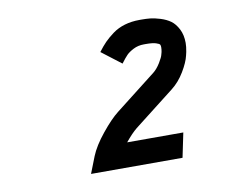

<svg xmlns="http://www.w3.org/2000/svg" viewBox="-55 -775 711 566"><g transform="rotate(-10 300.0 -492.0)"><path d="M394.5 -703.1H400.9Q414.1 -703.1 426.3 -701.9Q438.5 -700.7 456.1 -695.3Q473.6 -689.9 486.1 -680.9Q498.5 -671.9 507.6 -654.3Q516.6 -636.7 516.6 -612.8Q516.6 -601.6 513.7 -586.4L511.2 -575.7Q506.8 -556.2 490.7 -529.3Q474.6 -502.4 452.1 -484.9L331.1 -390.6Q314.9 -377.4 295.9 -354H463.9L448.7 -280.8H174.8L194.3 -330.6Q206.1 -359.9 234.6 -395Q263.2 -430.2 285.2 -447.3L407.2 -542.5Q418.9 -551.8 428.7 -567.9Q438.5 -584 439.9 -591.3L441.9 -598.6Q443.4 -606 443.4 -612.8Q443.4 -617.7 441.9 -620.6Q440.4 -623.5 430.4 -626.7Q420.4 -629.9 400.9 -629.9H394.5Q377 -629.9 362.8 -622.6Q348.6 -615.2 341.6 -607.9Q334.5 -600.6 322.8 -585L264.2 -629.9Q275.9 -645.5 286.6 -656.5Q297.4 -667.5 313.2 -679.2Q329.1 -690.9 349.6 -697Q370.1 -703.1 394.5 -703.1Z"/></g></svg>

Font: Anka/Coder
Style: Italic
Weight: 400
Italic angle: -12°
Monospace: yes
Version: Version 001.100